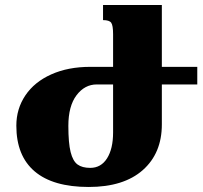

<svg xmlns="http://www.w3.org/2000/svg" viewBox="-20 -734 809 764"><path d="M765 -398H624V-239Q624 -124 548 -57Q472 10 333 10Q191 10 118 -52Q45 -114 45 -234Q45 -301 81 -354.5Q117 -408 184 -438Q251 -468 339 -468H430V-598Q430 -633 422.5 -643.5Q415 -654 390 -654V-714H624V-468H765ZM430 -398H365Q317 -398 284.5 -355Q252 -312 252 -233Q252 -165 261 -129Q270 -93 288.5 -79.5Q307 -66 339 -66Q382 -66 406 -104Q430 -142 430 -207Z"/></svg>

Font: Noto Serif Armenian Black
Style: Regular
Weight: 900
Designer: Monotype Design team
Foundry: Monotype Imaging Inc.
Version: Version 1.000